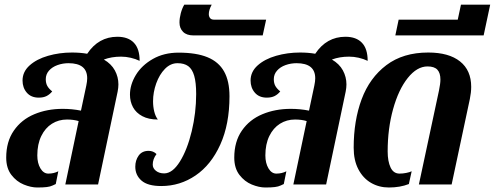

<svg xmlns="http://www.w3.org/2000/svg" viewBox="-20 -811 2175 844"><path d="M512.2 -562Q470.2 -562 436.5 -549.3Q469.2 -530.3 484.9 -501.5Q500.5 -472.7 500.5 -439.9Q500.5 -425.3 497.1 -408.2L411.1 0H267.1L325.7 -278.8Q303.2 -285.6 274.4 -285.6Q237.8 -285.6 208.3 -267.1Q178.7 -248.5 161.4 -212.9Q144 -177.2 144 -127.9Q144 -93.8 157.7 -70.8Q171.4 -47.9 192.4 -47.9Q216.8 -47.9 236.3 -58.1L225.1 -2Q221.2 -0.5 211.2 4.4Q201.2 9.3 185.8 11.2Q170.4 13.2 144 13.2Q116.2 13.2 84.5 0.2Q52.7 -12.7 30 -42.2Q7.3 -71.8 7.3 -118.2Q7.3 -188.5 40.8 -236.8Q74.2 -285.2 130.6 -308.8Q187 -332.5 255.9 -332.5Q296.9 -332.5 335.9 -324.7L359.4 -435.1Q363.3 -453.6 363.3 -466.8Q363.3 -533.2 281.2 -533.2Q255.9 -533.2 232.7 -524.9Q209.5 -516.6 195.3 -500.5Q181.2 -484.4 181.2 -462.9Q181.2 -445.3 188 -433.1Q194.8 -420.9 209.5 -409.2Q198.7 -396 184.8 -388.9Q170.9 -381.8 150.4 -381.8Q116.7 -381.8 97.9 -403.6Q79.1 -425.3 79.1 -457Q79.1 -495.6 110.1 -523.4Q141.1 -551.3 191.2 -565.7Q241.2 -580.1 296.4 -580.1Q332.5 -580.1 363.3 -574.7Q413.1 -649.4 496.1 -649.4Q543.5 -649.4 568.6 -623Q593.8 -596.7 593.8 -543.5Q575.7 -552.2 554.4 -557.1Q533.2 -562 512.2 -562Z M574.7 -78.1Q574.7 -106.4 589.6 -127.2Q604.5 -147.9 633.3 -147.9Q653.8 -147.9 668 -133.8Q651.4 -111.8 651.4 -87.4Q651.4 -71.3 665.5 -60.1Q679.7 -48.8 701.7 -48.8Q738.3 -48.8 770.8 -100.8Q803.2 -152.8 822.8 -234.1Q842.3 -315.4 842.3 -397.5Q842.3 -448.2 833.7 -477.8Q825.2 -507.3 807.4 -520.3Q789.6 -533.2 760.3 -533.2Q729.5 -533.2 705.1 -508.3Q680.7 -483.4 666.7 -444.3Q652.8 -405.3 652.8 -365.7Q652.8 -341.8 658 -320.8Q663.1 -299.8 673.8 -285.6Q633.3 -285.6 605.7 -300.3Q578.1 -314.9 564.7 -339.6Q551.3 -364.3 551.3 -395Q551.3 -438.5 577.1 -481.2Q603 -523.9 651.9 -551.8Q700.7 -579.6 765.1 -579.6Q843.3 -579.6 892.3 -559.3Q941.4 -539.1 965.1 -496.8Q988.8 -454.6 988.8 -387.7Q988.8 -265.1 948.5 -175.8Q908.2 -86.4 839.8 -39.8Q771.5 6.8 689 6.8Q629.4 6.8 602.1 -17.1Q574.7 -41 574.7 -78.1Z M769 -711.9Q769 -731.4 774.7 -752.7Q780.3 -773.9 790 -790.5H910.6Q897.9 -767.1 897.9 -749Q897.9 -738.8 903.3 -731.7Q908.7 -724.6 920.9 -724.6H1149.9L1134.8 -655.3H830.6Q800.3 -655.3 784.7 -671.1Q769 -687 769 -711.9Z M1514.6 -562Q1472.7 -562 1439 -549.3Q1471.7 -530.3 1487.3 -501.5Q1502.9 -472.7 1502.9 -439.9Q1502.9 -425.3 1499.5 -408.2L1413.6 0H1269.5L1328.1 -278.8Q1305.7 -285.6 1276.9 -285.6Q1240.2 -285.6 1210.7 -267.1Q1181.2 -248.5 1163.8 -212.9Q1146.5 -177.2 1146.5 -127.9Q1146.5 -93.8 1160.2 -70.8Q1173.8 -47.9 1194.8 -47.9Q1219.2 -47.9 1238.8 -58.1L1227.5 -2Q1223.6 -0.5 1213.6 4.4Q1203.6 9.3 1188.2 11.2Q1172.9 13.2 1146.5 13.2Q1118.7 13.2 1086.9 0.2Q1055.2 -12.7 1032.5 -42.2Q1009.8 -71.8 1009.8 -118.2Q1009.8 -188.5 1043.2 -236.8Q1076.7 -285.2 1133.1 -308.8Q1189.5 -332.5 1258.3 -332.5Q1299.3 -332.5 1338.4 -324.7L1361.8 -435.1Q1365.7 -453.6 1365.7 -466.8Q1365.7 -533.2 1283.7 -533.2Q1258.3 -533.2 1235.1 -524.9Q1211.9 -516.6 1197.8 -500.5Q1183.6 -484.4 1183.6 -462.9Q1183.6 -445.3 1190.4 -433.1Q1197.3 -420.9 1211.9 -409.2Q1201.2 -396 1187.3 -388.9Q1173.3 -381.8 1152.8 -381.8Q1119.1 -381.8 1100.3 -403.6Q1081.5 -425.3 1081.5 -457Q1081.5 -495.6 1112.5 -523.4Q1143.6 -551.3 1193.6 -565.7Q1243.7 -580.1 1298.8 -580.1Q1335 -580.1 1365.7 -574.7Q1415.5 -649.4 1498.5 -649.4Q1545.9 -649.4 1571 -623Q1596.2 -596.7 1596.2 -543.5Q1578.1 -552.2 1556.9 -557.1Q1535.6 -562 1514.6 -562Z M1534.7 -161.6Q1534.7 -280.8 1569.8 -375Q1605 -469.2 1678.5 -524.7Q1752 -580.1 1862.3 -580.1Q1953.1 -580.1 2002.2 -541Q2051.3 -502 2051.3 -429.2Q2051.3 -404.8 2045.4 -376L1965.3 0H1821.3L1909.7 -413.1Q1916 -443.4 1916 -461.4Q1916 -490.2 1902.6 -504.6Q1889.2 -519 1859.4 -519Q1813 -519 1772.5 -468.3Q1731.9 -417.5 1708 -331.5Q1684.1 -245.6 1684.1 -145.5Q1684.1 -102.1 1696.8 -75Q1709.5 -47.9 1736.3 -47.9Q1750.5 -47.9 1765.4 -50.8Q1780.3 -53.7 1789.6 -58.1L1777.3 -2Q1738.8 13.2 1689.5 13.2Q1646 13.2 1610.8 -7.3Q1575.7 -27.8 1555.2 -67.1Q1534.7 -106.4 1534.7 -161.6Z M1732.4 -724.6H1992.2L2006.3 -790.5H2134.8L2106 -655.3H1717.8Z"/></svg>

Font: Pattaya
Style: Regular
Weight: 400
Designer: Pablo Impallari / Thai characters Designed by Thanarat Vachiruckul and Suppakit Chalermlarp
Foundry: Pablo Impallari
Version: Version 2.000